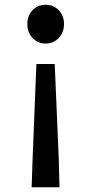

<svg xmlns="http://www.w3.org/2000/svg" viewBox="-20 -584 383 807"><path d="M113 203 117 84 133 -315H210L227 84L230 203ZM171 -401Q139 -401 117 -424.5Q95 -448 95 -483Q95 -518 117 -541Q139 -564 171 -564Q205 -564 227 -541Q249 -518 249 -483Q249 -448 227 -424.5Q205 -401 171 -401Z"/></svg>

Font: Noto Sans TC Thin Medium
Style: Regular
Weight: 500
Version: Version 2.004-H2;hotconv 1.0.118;makeotfexe 2.5.65603